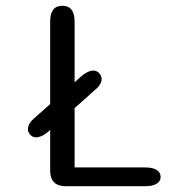

<svg xmlns="http://www.w3.org/2000/svg" viewBox="-20 -644 659 664"><path d="M105 -169Q93 -169 84.8 -177.8Q76.5 -186.5 76.5 -197.5Q76.5 -218 104 -240L261.5 -380.5Q284.5 -400 302.5 -400Q314.5 -400 323 -391Q331.5 -382 331.5 -370Q331.5 -350.5 303.5 -328.5L145.5 -187.5Q123 -169 105 -169ZM238 -65H481.5Q507.5 -65 521.5 -56.5Q535.5 -48 535.5 -32Q535.5 -17 521.5 -8.5Q507.5 0 481.5 0H207.5Q153.5 0 153.5 -54V-569.5Q153.5 -624 195.5 -624Q238 -624 238 -569.5Z"/></svg>

Font: Sono Monospace
Style: Regular
Weight: 400
Designer: Tyler Finck
Foundry: Tyler Finck
Version: Version 2.112